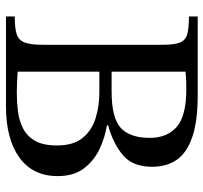

<svg xmlns="http://www.w3.org/2000/svg" viewBox="-40 -658 697 658"><g transform="rotate(90 309.0 -328.5)"><path d="M344 0H36V-30Q77 -30 97.5 -37Q118 -44 125.5 -65Q133 -86 133 -127V-536Q133 -576 125.5 -595.5Q118 -615 97.5 -621Q77 -627 36 -627V-657H306Q395 -657 449 -638.5Q503 -620 527 -585.5Q551 -551 551 -501Q551 -434 511 -400.5Q471 -367 409 -350V-346Q452 -339 491.5 -320Q531 -301 557 -266.5Q583 -232 583 -177Q583 -92 519.5 -46Q456 0 344 0ZM297 -37Q329 -37 361 -41Q393 -45 419.5 -58.5Q446 -72 462 -99.5Q478 -127 478 -175Q478 -232 451.5 -263.5Q425 -295 383.5 -307.5Q342 -320 295 -320H225V-40Q243 -39 261 -38Q279 -37 297 -37ZM225 -615V-362H293Q384 -362 418 -393.5Q452 -425 452 -493Q452 -552 414.5 -585Q377 -618 285 -618Q271 -618 255.5 -617.5Q240 -617 225 -615Z"/></g></svg>

Font: STIX Two Text
Style: Regular
Weight: 400
Designer: Ross Mills, John Hudson & Paul Hanslow, Tiro Typeworks Ltd; with prior portions MicroPress Inc., and Coen Hoffman.
Foundry: Tiro Typeworks Ltd
Version: Version 2.13 b171